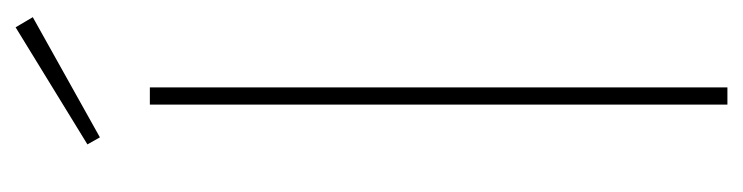

<svg xmlns="http://www.w3.org/2000/svg" viewBox="-373 -579 952 246"><g transform="rotate(-90 103.0 -456.0)"><path d="M92 0V-740H114V0ZM50 -804 41 -820 191 -912 204 -890Z"/></g></svg>

Font: Lexend Thin
Style: Regular
Weight: 100
Designer: Bonnie Shaver-Troup, Thomas Jockin
Foundry: Lexend
Version: Version 1.007; ttfautohint (v1.8.3)